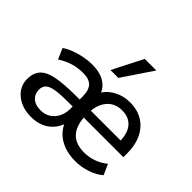

<svg xmlns="http://www.w3.org/2000/svg" viewBox="-172 -977 1207 1207"><g transform="rotate(45 431.5 -373.0)"><path d="M235 9Q180 9 138 -11Q96 -31 72.5 -65Q49 -99 49 -142Q49 -196 77 -227.5Q105 -259 168.5 -272Q232 -285 341 -285H386V-223H340Q268 -223 226 -216.5Q184 -210 166.5 -193.5Q149 -177 149 -148Q149 -110 175 -86.5Q201 -63 248 -63Q286 -63 314 -81Q342 -99 358 -130.5Q374 -162 374 -202V-311Q374 -368 349.5 -393.5Q325 -419 272 -419Q228 -419 186 -407Q144 -395 100 -367L69 -438Q95 -456 129 -469Q163 -482 201 -489.5Q239 -497 274 -497Q345 -497 388.5 -469Q432 -441 449 -385H423Q449 -439 500 -468Q551 -497 611 -497Q677 -497 725 -467.5Q773 -438 799 -384Q825 -330 825 -255V-223H463V-285H755L739 -272Q739 -321 725 -355Q711 -389 682.5 -407.5Q654 -426 612 -426Q547 -426 509.5 -380.5Q472 -335 472 -255V-248Q472 -160 511 -114.5Q550 -69 629 -69Q671 -69 711 -83Q751 -97 786 -125L817 -55Q783 -25 731.5 -8Q680 9 629 9Q573 9 527.5 -7.5Q482 -24 450 -56.5Q418 -89 403 -138H425Q415 -93 389 -59.5Q363 -26 324 -8.5Q285 9 235 9ZM380 -553 483 -755H586L450 -553Z"/></g></svg>

Font: Nunito Sans 12pt SemiBold
Style: Regular
Weight: 600
Designer: Vernon Adams
Foundry: Vernon Adams
Version: Version 3.101;gftools[0.9.27]